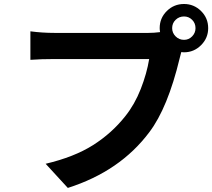

<svg xmlns="http://www.w3.org/2000/svg" viewBox="-20 -883 1047 947"><path d="M887.7 -686.5Q911.1 -686.5 927.7 -703.6Q944.3 -720.7 944.3 -744.1Q944.3 -768.6 927.7 -785.2Q911.1 -801.8 887.7 -801.8Q863.3 -801.8 846.2 -785.2Q829.1 -768.6 829.1 -744.1Q829.1 -720.7 846.2 -703.6Q863.3 -686.5 887.7 -686.5ZM249 -720.7H711.9Q739.3 -720.7 769.5 -724.6Q767.6 -736.3 767.6 -744.1Q767.6 -793.9 802.7 -828.6Q837.9 -863.3 887.7 -863.3Q936.5 -863.3 971.7 -828.6Q1006.8 -793.9 1006.8 -744.1Q1006.8 -695.3 971.7 -660.2Q936.5 -625 887.7 -625Q877.9 -625 874 -626L866.2 -595.7Q807.6 -351.6 716.8 -231.4Q572.3 -38.1 314.5 43.9L205.1 -75.2Q345.7 -108.4 438.5 -167Q531.2 -225.6 597.7 -309.6Q644.5 -368.2 674.3 -444.3Q704.1 -520.5 715.8 -591.8H249Q182.6 -591.8 129.9 -587.9V-728.5Q188.5 -720.7 249 -720.7Z"/></svg>

Font: GenEi Gothic M Regular
Style: Bold
Weight: 700
Designer: o_tamon (Modified); [Source Han Sans]
Ryoko NISHIZUKA  (kana & ideographs); Paul D. Hunt (Latin, Greek & Cyrillic); Wenl
Version: Version 1.1a;Original Version 1.004